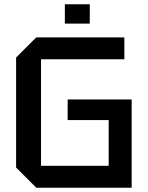

<svg xmlns="http://www.w3.org/2000/svg" viewBox="-20 -874 688 894"><path d="M55 -94V-606L149 -700H559V-598H171V-102H486V-315H295V-411H593V0H149ZM282 -764V-854H398V-764Z"/></svg>

Font: Tektur Medium
Style: Regular
Weight: 500
Designer: Adam Jagosz
Foundry: Adam Jagosz
Version: Version 1.005;gftools[0.9.30]